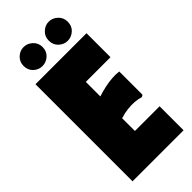

<svg xmlns="http://www.w3.org/2000/svg" viewBox="-276 -929 979 979"><g transform="rotate(-45 213.5 -439.0)"><path d="M406 -700V-527H228V-422Q255 -431 282.5 -437Q310 -443 336.5 -445Q363 -447 386 -444V-276L375 -270Q356 -276 332.5 -278Q309 -280 283 -277Q257 -274 228 -265V-173H406V0H38V-700ZM129 -740Q102 -740 81.5 -759Q61 -778 61 -809Q61 -838 81.5 -857.5Q102 -877 129 -877Q156 -877 177 -857.5Q198 -838 198 -809Q198 -778 177 -759Q156 -740 129 -740ZM311 -740Q285 -740 264 -759Q243 -778 243 -809Q243 -839 264 -858.5Q285 -878 311 -878Q338 -878 359 -858.5Q380 -839 380 -809Q380 -778 359 -759Q338 -740 311 -740Z"/></g></svg>

Font: Phudu Black
Style: Regular
Weight: 900
Version: Version 1.005;gftools[0.9.23]